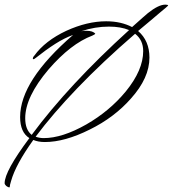

<svg xmlns="http://www.w3.org/2000/svg" viewBox="-62 -574 747 830"><path d="M-22 236Q-27 236 -35 230Q-42 223 -42 218Q-42 166 65 23Q25 -2 25 -68Q25 -225 254 -423Q217 -410 177 -384.5Q137 -359 93 -324Q86 -318 82 -318H81L80 -320Q80 -327 86 -333Q133 -398 225 -441Q315 -482 397 -482Q430 -482 458 -475.5Q486 -469 509 -457Q538 -483 555 -498Q572 -513 577 -517Q623 -554 653 -554Q664 -554 665 -550Q663 -547 630 -520Q614 -507 590.5 -486.5Q567 -466 535 -440Q584 -398 584 -325Q584 -237 504 -148Q469 -108 424 -74Q379 -40 326 -14Q218 40 132 40Q103 40 82 31Q6 137 -14 208Q-20 227 -20 235Q-21 236 -22 236ZM75 9Q155 -99 260.5 -212.5Q366 -326 496 -444Q460 -459 409 -459Q349 -459 289 -439Q294 -440 300 -440.5Q306 -441 311 -441Q340 -441 350 -428Q348 -425 337 -420Q244 -385 148 -274Q47 -155 47 -63Q47 -13 75 9ZM127 23Q207 23 311 -36Q412 -94 482 -179Q557 -271 557 -353Q557 -401 522 -428Q380 -305 273 -193.5Q166 -82 92 17Q109 23 127 23Z"/></svg>

Font: Ruthie
Style: Regular
Weight: 400
Designer: Robert E. Leuschke
Foundry: Robert E. Leuschke
Version: Version 1.012